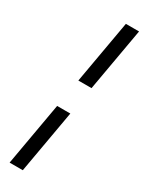

<svg xmlns="http://www.w3.org/2000/svg" viewBox="-216 -752 670 883"><g transform="rotate(30 118.5 -310.0)"><path d="M105 -385 164 -720H234L175 -385ZM20 100 79 -235H149L90 100Z"/></g></svg>

Font: DM Sans 10pt Light
Style: Italic
Weight: 300
Italic angle: -10°
Version: Version 4.004;gftools[0.9.30]